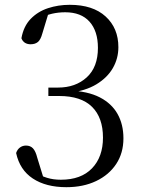

<svg xmlns="http://www.w3.org/2000/svg" viewBox="-20 -763 597 798"><path d="M256 15Q171 15 116.5 -21Q62 -57 47 -127Q52 -142 63 -150Q74 -158 88 -158Q106 -158 117 -146.5Q128 -135 135 -107L164 -13L124 -46Q150 -32 175.5 -24Q201 -16 233 -16Q317 -16 362.5 -63.5Q408 -111 408 -191Q408 -274 362.5 -319Q317 -364 226 -364H181V-399H221Q294 -399 340.5 -441.5Q387 -484 387 -564Q387 -634 352 -673Q317 -712 251 -712Q223 -712 196.5 -706Q170 -700 140 -684L183 -713L156 -624Q149 -598 137.5 -588.5Q126 -579 107 -579Q94 -579 84 -585Q74 -591 69 -604Q78 -654 107.5 -684.5Q137 -715 179.5 -729Q222 -743 270 -743Q366 -743 419 -694.5Q472 -646 472 -567Q472 -520 449 -480Q426 -440 380.5 -412.5Q335 -385 266 -377V-387Q345 -384 394.5 -358.5Q444 -333 468.5 -289.5Q493 -246 493 -188Q493 -127 463 -81.5Q433 -36 379.5 -10.5Q326 15 256 15Z"/></svg>

Font: Noto Serif JP
Style: Regular
Weight: 400
Designer: Ryoko NISHIZUKA  (kana & ideographs); Frank Grießhammer (Latin, Greek & Cyrillic); Wenlong ZHANG  (bopomofo); Sandoll Co
Foundry: Adobe
Version: Version 2.003-H1;hotconv 1.1.1;makeotfexe 2.6.0